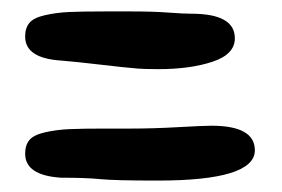

<svg xmlns="http://www.w3.org/2000/svg" viewBox="-20 -550 493 336"><path d="M315 -526Q391 -526 391 -483Q391 -455 352 -442Q313 -429 257 -429Q233 -429 221 -430Q197 -432 154.5 -437Q112 -442 87 -444Q24 -448 24 -486Q24 -501 31.5 -510Q39 -519 59 -523.5Q79 -528 101 -529Q123 -530 163 -530H210Q248 -530 274.5 -528Q301 -526 315 -526ZM350 -330Q426 -330 426 -287Q426 -234 256 -234Q180 -234 155.5 -236.5Q131 -239 87 -239Q24 -243 24 -281Q24 -296 31.5 -305Q39 -314 59 -318.5Q79 -323 101 -324Q123 -325 163 -325H210Q248 -325 292 -327.5Q336 -330 350 -330Z"/></svg>

Font: Because We Mentor
Style: Regular
Weight: 400
Designer: Liz Wetzel, Aaron Williamson, Russ McMullin
Foundry: Red Hat
Version: Version 1.000